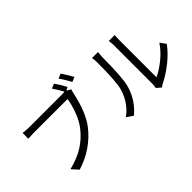

<svg xmlns="http://www.w3.org/2000/svg" viewBox="-52 -1474 2104 2104"><g transform="rotate(-45 1000.0 -422.5)"><path d="M849.6 -711.9 811.5 -694.3 860.4 -664.1Q852.5 -649.4 845.7 -613.3Q793.9 -372.1 696.3 -245.1Q545.9 -52.7 302.7 22.5L234.4 -52.7Q372.1 -86.9 464.8 -146.5Q557.6 -206.1 625 -293Q674.8 -356.4 709.5 -448.2Q744.1 -540 755.9 -619.1H243.2Q225.6 -619.1 207.5 -618.7Q189.5 -618.2 170.9 -616.7Q152.3 -615.2 144.5 -615.2V-704.1Q208 -697.3 245.1 -697.3H746.1Q768.6 -697.3 789.1 -701.2Q747.1 -774.4 715.8 -820.3L769.5 -843.8Q813.5 -782.2 849.6 -711.9ZM843.8 -846.7 898.4 -870.1Q927.7 -830.1 980.5 -737.3L925.8 -713.9Q875 -806.6 843.8 -846.7Z M1140.6 24.4 1066.4 -26.4Q1190.4 -114.3 1240.2 -272.5Q1269.5 -364.3 1269.5 -673.8Q1269.5 -709 1262.7 -747.1H1355.5Q1349.6 -676.8 1349.6 -674.8Q1349.6 -360.4 1319.3 -250Q1272.5 -85 1140.6 24.4ZM1577.1 23.4 1524.4 -21.5Q1531.2 -48.8 1531.2 -77.1V-675.8Q1531.2 -703.1 1525.4 -750H1617.2Q1613.3 -718.8 1613.3 -675.8V-98.6Q1688.5 -132.8 1769.5 -198.7Q1850.6 -264.6 1904.3 -344.7L1952.1 -277.3Q1890.6 -193.4 1797.9 -119.6Q1705.1 -45.9 1611.3 0Q1596.7 7.8 1577.1 23.4Z"/></g></svg>

Font: GenEi Gothic M Regular
Style: Regular
Weight: 400
Designer: o_tamon (Modified); [Source Han Sans]
Ryoko NISHIZUKA  (kana & ideographs); Paul D. Hunt (Latin, Greek & Cyrillic); Wenl
Version: Version 1.1a;Original Version 1.004